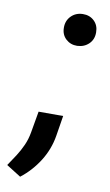

<svg xmlns="http://www.w3.org/2000/svg" viewBox="-119 -584 453 789"><g transform="rotate(10 107.5 -189.5)"><path d="M94.2 -472.2Q93.8 -501.5 113 -521Q132.3 -540.5 161.6 -541Q190.4 -541.5 209.2 -523.4Q228 -505.4 228 -476.6Q228.5 -446.8 209.2 -428Q189.9 -409.2 160.6 -408.2Q132.8 -407.7 113.5 -425.5Q94.2 -443.4 94.2 -472.2ZM154.3 -114.3 140.6 -29.3Q131.3 27.8 100.1 77.4Q68.8 127 23.4 162.1L-37.1 124Q-21 100.6 -6.1 77.4Q8.8 54.2 20 29.1Q31.2 3.9 36.1 -24.4L51.8 -114.3Z"/></g></svg>

Font: Roboto Condensed Medium
Style: Italic
Weight: 500
Italic angle: -12°
Designer: Christian Robertson
Foundry: Google
Version: Version 3.0; 2020